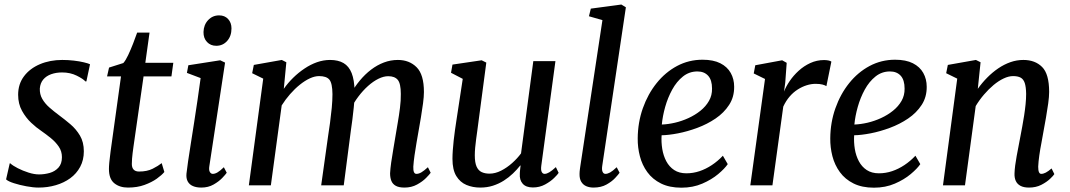

<svg xmlns="http://www.w3.org/2000/svg" viewBox="-20 -838 4836 868"><path d="M370.5 -470H366Q356 -481.5 326.8 -496Q297.5 -510.5 261 -510.5Q233.5 -510.5 211.2 -502.5Q189 -494.5 175.5 -478.5Q162 -462.5 160 -438Q159 -412 171 -391Q183 -370 203.5 -352Q224 -334 247 -317Q272 -298.5 298 -276.5Q324 -254.5 341.5 -225Q359 -195.5 359 -154Q359 -114.5 342.5 -83.8Q326 -53 297.5 -32.2Q269 -11.5 232.2 -0.8Q195.5 10 154.5 10Q130.5 10 99.5 4.2Q68.5 -1.5 42.8 -9.8Q17 -18 7.5 -27L24 -99.5H26.5Q38 -89 60.5 -77.5Q83 -66 108.8 -57.8Q134.5 -49.5 156.5 -49.5Q181 -49.5 204.8 -56.2Q228.5 -63 244.2 -80.2Q260 -97.5 260 -127.5Q260 -154 245.8 -175Q231.5 -196 210 -213.5Q188.5 -231 165.5 -247Q145 -260.5 121 -283Q97 -305.5 79.5 -337Q62 -368.5 62 -409.5Q62 -458 88.5 -493.2Q115 -528.5 160.5 -547.8Q206 -567 261.5 -567Q288 -567 313.8 -564Q339.5 -561 359.2 -556.2Q379 -551.5 387 -547.5Z M583.5 -175.5Q581 -158.5 579.5 -145.5Q578 -132.5 577 -121Q576 -109.5 576 -96.5Q576 -80 584.2 -71.2Q592.5 -62.5 608.5 -62.5Q645 -62.5 670.2 -75.2Q695.5 -88 711 -100.5L723 -60.5Q711.5 -46.5 688.8 -30.2Q666 -14 633.2 -2Q600.5 10 558.5 10Q521 10 496.8 -9.5Q472.5 -29 472.5 -74Q472.5 -79 472.8 -86Q473 -93 474 -102.5Q475 -112 476.5 -124.5Q478 -137 480 -154L527 -492.5H464L473 -532.5L537.5 -553Q548 -564.5 559.5 -589Q571 -613.5 581.8 -641.2Q592.5 -669 600 -690.5H656L637 -554H763.5L755 -492.5H629Z M890 10Q868 10 852.2 3.2Q836.5 -3.5 828.8 -17.5Q821 -31.5 823 -53Q825 -73 830.2 -108Q835.5 -143 842.5 -188Q849.5 -233 857.5 -283.5Q865.5 -334 873 -385.8Q880.5 -437.5 887 -485L825 -508.5L831.5 -543L975.5 -565.5L997.5 -555L926.5 -87.5Q923.5 -69.5 928.5 -60.8Q933.5 -52 942 -52Q952 -52 963.5 -58.8Q975 -65.5 992 -82L1005 -57Q1000 -49.5 984.8 -33.5Q969.5 -17.5 945.5 -3.8Q921.5 10 890 10ZM957.5 -631Q932 -631 915.8 -648.2Q899.5 -665.5 900 -693.5Q901 -726 921 -747.2Q941 -768.5 970.5 -768.5Q996 -768.5 1011.2 -752Q1026.5 -735.5 1026.5 -709.5Q1026.5 -675 1007 -653Q987.5 -631 957.5 -631Z M1274.5 -556.5 1263 -436.5Q1281.5 -463 1305.5 -486.5Q1329.5 -510 1356.8 -528.2Q1384 -546.5 1413.2 -556.8Q1442.5 -567 1472 -567Q1509 -567 1533.2 -552.8Q1557.5 -538.5 1569.8 -507.5Q1582 -476.5 1583 -426.5Q1583 -421.5 1582.8 -416Q1582.5 -410.5 1582.2 -404.8Q1582 -399 1581.5 -393L1565.5 -413.5Q1583.5 -446 1606.8 -474Q1630 -502 1657.5 -523Q1685 -544 1715.5 -555.5Q1746 -567 1778.5 -567Q1830.5 -567 1863.5 -534Q1896.5 -501 1896.5 -422Q1896.5 -401.5 1892.5 -371Q1888.5 -340.5 1883 -307.8Q1877.5 -275 1872.5 -247Q1868 -221.5 1863 -192.5Q1858 -163.5 1854 -135.5Q1850 -107.5 1848.5 -84.5Q1848 -67.5 1851.5 -59.8Q1855 -52 1862.5 -52Q1873.5 -52 1885.2 -59Q1897 -66 1914.5 -82L1927 -57Q1922 -49.5 1906.2 -33.5Q1890.5 -17.5 1865.5 -3.8Q1840.5 10 1808.5 10Q1783.5 10 1769.2 2Q1755 -6 1749.2 -20.5Q1743.5 -35 1743.5 -54.5Q1744.5 -75 1748.5 -103.5Q1752.5 -132 1758 -163.2Q1763.5 -194.5 1768 -223Q1772.5 -250.5 1778.2 -283.5Q1784 -316.5 1788.2 -350.2Q1792.5 -384 1792 -413.5Q1792 -460.5 1778.2 -477Q1764.5 -493.5 1735 -493.5Q1714.5 -493.5 1691 -482Q1667.5 -470.5 1644 -449.5Q1620.5 -428.5 1599.8 -401Q1579 -373.5 1564 -342L1583 -401.5Q1582 -378.5 1579.2 -351.2Q1576.5 -324 1573 -297Q1569.5 -270 1566 -246.5L1534 0H1432L1463 -221Q1467.5 -249 1472 -282.8Q1476.5 -316.5 1479.8 -350.2Q1483 -384 1483 -412.5Q1482.5 -461.5 1469.2 -477.8Q1456 -494 1422.5 -494Q1403 -494 1380.8 -483.8Q1358.5 -473.5 1335.5 -455Q1312.5 -436.5 1291.5 -412.5Q1270.5 -388.5 1253.5 -361.5L1204.5 0H1105L1170 -482.5L1120 -507L1127.5 -544.5L1254 -567Z M2151 10Q2117 10 2088.5 -2Q2060 -14 2042.8 -42.2Q2025.5 -70.5 2025.5 -120Q2025.5 -137.5 2027 -158.5Q2028.5 -179.5 2031 -202.8Q2033.5 -226 2036.8 -249.2Q2040 -272.5 2043.5 -294.5L2072 -481.5L2019 -509L2025.5 -546L2157.5 -565.5L2178.5 -555L2143.5 -290.5Q2141 -269 2138 -248.5Q2135 -228 2132.5 -208.5Q2130 -189 2128.2 -170.8Q2126.5 -152.5 2126.5 -136Q2126.5 -103 2134.5 -85Q2142.5 -67 2157.5 -60Q2172.5 -53 2193 -53Q2219 -53 2245.5 -66.5Q2272 -80 2295.5 -101Q2319 -122 2335.5 -144.5L2391 -561.5H2491L2427 -88.5Q2424.5 -69.5 2429 -60.8Q2433.5 -52 2442 -52Q2451.5 -52 2463.2 -59Q2475 -66 2493 -82.5L2505.5 -56.5Q2501.5 -49.5 2485.2 -33.5Q2469 -17.5 2444.2 -4Q2419.5 9.5 2389 9.5Q2358 9.5 2343 -7.5Q2328 -24.5 2330 -52.5Q2330 -54.5 2330.2 -58.5Q2330.5 -62.5 2331 -67.8Q2331.5 -73 2332.2 -78.8Q2333 -84.5 2333.5 -89L2332 -90Q2317.5 -71.5 2299 -53.8Q2280.5 -36 2257.8 -21.5Q2235 -7 2208.5 1.5Q2182 10 2151 10Z M2702.5 -87.5Q2700 -70.5 2704.2 -61.2Q2708.5 -52 2717 -52Q2726.5 -52 2738 -58.2Q2749.5 -64.5 2768 -82L2781 -57Q2776 -49.5 2761.2 -33.5Q2746.5 -17.5 2722 -3.8Q2697.5 10 2663 10Q2645 10 2630.5 3.8Q2616 -2.5 2607.8 -16.2Q2599.5 -30 2600 -52Q2600 -56.5 2600.5 -62.8Q2601 -69 2602 -75.8Q2603 -82.5 2603.5 -86.5L2703.5 -747L2642.5 -764.5L2651 -799L2789 -817.5L2809.5 -805Z M3270 -96Q3256.5 -76 3226.8 -51Q3197 -26 3154.8 -7.8Q3112.5 10.5 3060.5 10.5Q3006.5 10.5 2968.2 -8.5Q2930 -27.5 2906.5 -59.8Q2883 -92 2872.8 -131.8Q2862.5 -171.5 2863 -212.5Q2863.5 -284.5 2886.2 -348.8Q2909 -413 2948.5 -462.2Q2988 -511.5 3041 -539.8Q3094 -568 3156 -568Q3205 -568 3236.5 -552Q3268 -536 3283.5 -508.2Q3299 -480.5 3299 -446Q3299.5 -399.5 3276.2 -363.8Q3253 -328 3215 -302.2Q3177 -276.5 3132.5 -260Q3088 -243.5 3045.2 -235.2Q3002.5 -227 2971 -226.5Q2969 -195 2974 -164.5Q2979 -134 2992.2 -109Q3005.5 -84 3028 -69.2Q3050.5 -54.5 3083 -54.5Q3113.5 -54.5 3142.5 -64.2Q3171.5 -74 3198.2 -91.8Q3225 -109.5 3248 -134ZM3133 -515Q3096 -515 3067.5 -492.2Q3039 -469.5 3019 -433Q2999 -396.5 2987.2 -354.8Q2975.5 -313 2972 -275Q3000 -276 3031.2 -283.2Q3062.5 -290.5 3092.5 -304.2Q3122.5 -318 3146.8 -337.5Q3171 -357 3185.2 -382Q3199.5 -407 3199 -437.5Q3199 -476.5 3181.2 -495.8Q3163.5 -515 3133 -515Z M3372 0 3438.5 -481 3387.5 -506 3394.5 -543 3516 -565.5 3536.5 -554 3530 -465 3524.5 -424Q3533 -446.5 3550 -471.5Q3567 -496.5 3590.5 -518Q3614 -539.5 3643.2 -553Q3672.5 -566.5 3705.5 -566.5Q3715 -566.5 3724.5 -564.8Q3734 -563 3738.5 -559.5L3716 -448.5Q3710.5 -452.5 3698.2 -455.8Q3686 -459 3667 -459Q3647.5 -459 3626.8 -452.5Q3606 -446 3586 -433.2Q3566 -420.5 3549.5 -401.2Q3533 -382 3521 -356L3472 0Z M4140.5 -96Q4127 -76 4097.2 -51Q4067.5 -26 4025.2 -7.8Q3983 10.5 3931 10.5Q3877 10.5 3838.8 -8.5Q3800.5 -27.5 3777 -59.8Q3753.5 -92 3743.2 -131.8Q3733 -171.5 3733.5 -212.5Q3734 -284.5 3756.8 -348.8Q3779.5 -413 3819 -462.2Q3858.5 -511.5 3911.5 -539.8Q3964.5 -568 4026.5 -568Q4075.5 -568 4107 -552Q4138.5 -536 4154 -508.2Q4169.5 -480.5 4169.5 -446Q4170 -399.5 4146.8 -363.8Q4123.5 -328 4085.5 -302.2Q4047.5 -276.5 4003 -260Q3958.5 -243.5 3915.8 -235.2Q3873 -227 3841.5 -226.5Q3839.5 -195 3844.5 -164.5Q3849.5 -134 3862.8 -109Q3876 -84 3898.5 -69.2Q3921 -54.5 3953.5 -54.5Q3984 -54.5 4013 -64.2Q4042 -74 4068.8 -91.8Q4095.5 -109.5 4118.5 -134ZM4003.5 -515Q3966.5 -515 3938 -492.2Q3909.5 -469.5 3889.5 -433Q3869.5 -396.5 3857.8 -354.8Q3846 -313 3842.5 -275Q3870.5 -276 3901.8 -283.2Q3933 -290.5 3963 -304.2Q3993 -318 4017.2 -337.5Q4041.5 -357 4055.8 -382Q4070 -407 4069.5 -437.5Q4069.5 -476.5 4051.8 -495.8Q4034 -515 4003.5 -515Z M4400.5 -436.5Q4419.5 -463.5 4443 -487.2Q4466.5 -511 4493 -529Q4519.5 -547 4548 -557Q4576.5 -567 4606.5 -567Q4659.5 -567 4691.2 -535.2Q4723 -503.5 4723 -422.5Q4723 -401.5 4718.8 -370.5Q4714.5 -339.5 4708.8 -306.8Q4703 -274 4698 -247Q4694 -221.5 4688.2 -192.5Q4682.5 -163.5 4678.5 -135.2Q4674.5 -107 4673.5 -84.5Q4673.5 -67.5 4677 -59.8Q4680.5 -52 4687 -52Q4697 -52 4708 -57.8Q4719 -63.5 4734 -76.5L4746.5 -51Q4743 -44.5 4727.5 -29.8Q4712 -15 4687.8 -2.5Q4663.5 10 4632 10Q4608 10 4593.2 2Q4578.5 -6 4572 -20.5Q4565.5 -35 4566.5 -55Q4567 -70.5 4569.5 -90.2Q4572 -110 4576.2 -132.5Q4580.5 -155 4584.8 -177.8Q4589 -200.5 4593 -221Q4597 -242 4601.5 -266.2Q4606 -290.5 4610 -316.2Q4614 -342 4616.5 -366.8Q4619 -391.5 4619 -413.5Q4618.5 -445 4612.8 -462.5Q4607 -480 4594.2 -487Q4581.5 -494 4560 -494Q4540 -494 4517.2 -483.2Q4494.5 -472.5 4472 -453.8Q4449.5 -435 4428.5 -410.5Q4407.5 -386 4391 -358.5L4342.5 0H4243L4307.5 -482.5L4257.5 -507L4265 -544.5L4392 -567L4413 -556.5Z"/></svg>

Font: Merriweather 20pt
Style: Italic
Weight: 400
Italic angle: -7.8°
Version: Version 2.101